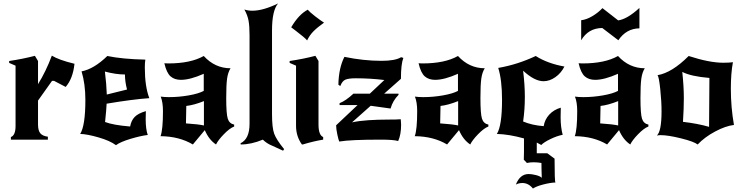

<svg xmlns="http://www.w3.org/2000/svg" viewBox="-20 -808 4302 1111"><path d="M200 -455V-321Q246 -395 280 -486Q320 -461 411 -439Q402 -353 360 -305L293 -340H281L200 -226V-88Q200 -53 213 -37Q226 -21 257 -17V0H43V-15Q70 -25 70 -79V-428L33 -444V-455Q113 -467 182 -485Z M651 32Q616 6 550 -13Q484 -32 444 -33Q474 -81 474 -230Q474 -322 452 -395Q524 -409 601 -484Q687 -466 821 -463Q818 -445 818 -418Q818 -308 844 -240Q745 -233 597 -208Q596 -179 588 -102Q635 -84 733 -76Q739 -110 759 -131Q779 -152 824 -165Q823 -149 823 -119Q823 -60 835 -27Q793 -22 735 -4.5Q677 13 651 32ZM587 -394Q596 -321 598 -261L715 -290Q703 -336 703 -377Q650 -377 587 -394Z M1058 -195 1056 -94Q1130 -89 1160 -82V-223Q1103 -200 1058 -195ZM1314 -413Q1299 -389 1294 -353Q1289 -317 1289 -241Q1289 -149 1298 -121Q1307 -93 1335 -87V-76Q1309 -66 1275.5 -31.5Q1242 3 1230 28Q1189 1 1165 -55L1096 28Q1017 -19 909 -20Q923 -58 923 -165Q923 -216 910 -249Q932 -246 958 -246Q1015 -246 1072 -256Q1129 -266 1159 -282V-381Q1080 -346 1027 -346Q990 -346 967 -366Q944 -386 931 -442Q934 -442 939.5 -441.5Q945 -441 954 -441Q1083 -441 1159 -484Q1224 -413 1314 -413Z M1373 28 1372 21Q1424 -4 1424 -92V-605Q1424 -658 1418 -689.5Q1412 -721 1394 -753Q1415 -746 1441 -746Q1502 -746 1589 -788Q1554 -747 1554 -632V-148Q1554 -69 1566.5 -34.5Q1579 0 1624 55L1618 64Q1599 55 1574.5 44Q1550 33 1541.5 29Q1533 25 1522 17.5Q1511 10 1501 0Q1434 28 1373 28Z M1805 -485 1823 -455V-88Q1823 -26 1850 -15V0Q1795 9 1732 28H1727Q1693 -19 1693 -80V-428L1656 -444V-455Q1736 -467 1805 -485ZM1665 -650Q1709 -725 1761 -752Q1772 -738 1804.5 -713Q1837 -688 1855 -677Q1817 -650 1794.5 -627.5Q1772 -605 1757 -574Q1750 -583 1733 -597Q1716 -611 1692 -629.5Q1668 -648 1665 -650Z M2240 -180 2125 -196 2017 -100Q2059 -109 2113 -112.5Q2167 -116 2222.5 -116Q2278 -116 2299 -118Q2301 -100 2301 -87Q2301 -29 2284 8Q2257 0 2184 0Q2007 0 1943 11Q1939 3 1932 -29.5Q1925 -62 1925 -83L2049 -200H1945V-211Q1981 -225 2025 -266H2120L2204 -345Q2122 -355 2039 -355Q1997 -355 1978.5 -347Q1960 -339 1949 -310L1938 -318Q1940 -415 1973 -479Q2084 -456 2188 -456Q2267 -456 2301 -477L2314 -473Q2300 -437 2300 -352L2203 -266H2286V-259Q2253 -226 2240 -180Z M2529 -195 2527 -94Q2601 -89 2631 -82V-223Q2574 -200 2529 -195ZM2785 -413Q2770 -389 2765 -353Q2760 -317 2760 -241Q2760 -149 2769 -121Q2778 -93 2806 -87V-76Q2780 -66 2746.5 -31.5Q2713 3 2701 28Q2660 1 2636 -55L2567 28Q2488 -19 2380 -20Q2394 -58 2394 -165Q2394 -216 2381 -249Q2403 -246 2429 -246Q2486 -246 2543 -256Q2600 -266 2630 -282V-381Q2551 -346 2498 -346Q2461 -346 2438 -366Q2415 -386 2402 -442Q2405 -442 2410.5 -441.5Q2416 -441 2425 -441Q2554 -441 2630 -484Q2695 -413 2785 -413Z M3011 116Q3012 101 3012 70V-7Q2926 -31 2855 -33Q2885 -80 2885 -231Q2885 -346 2863 -415Q2974 -434 3080 -484Q3147 -441 3246 -423Q3227 -385 3193.5 -361.5Q3160 -338 3125 -338Q3073 -338 3007 -399Q3017 -316 3017 -248Q3017 -173 3007 -105Q3059 -83 3126 -78Q3132 -116 3158 -144.5Q3184 -173 3225 -185Q3224 -174 3224 -129Q3224 -72 3236 -28Q3204 -22 3165.5 -3.5Q3127 15 3112 31Q3107 28 3086 17V79H3147L3189 110Q3189 241 3194 248Q3164 249 3123.5 259.5Q3083 270 3064 283Q3038 251 3003 251Q2982 251 2965 260Q2989 199 3039 199Q3056 199 3080.5 205Q3105 211 3115 221Q3115 218 3114.5 205.5Q3114 193 3113.5 171Q3113 149 3113 135Q3089 131 3068 131Q3046 131 3029 135Q3026 131 3011 116Z M3455 -195 3453 -94Q3527 -89 3557 -82V-223Q3500 -200 3455 -195ZM3711 -413Q3696 -389 3691 -353Q3686 -317 3686 -241Q3686 -149 3695 -121Q3704 -93 3732 -87V-76Q3706 -66 3672.5 -31.5Q3639 3 3627 28Q3586 1 3562 -55L3493 28Q3414 -19 3306 -20Q3320 -58 3320 -165Q3320 -216 3307 -249Q3329 -246 3355 -246Q3412 -246 3469 -256Q3526 -266 3556 -282V-381Q3477 -346 3424 -346Q3387 -346 3364 -366Q3341 -386 3328 -442Q3331 -442 3336.5 -441.5Q3342 -441 3351 -441Q3480 -441 3556 -484Q3621 -413 3711 -413ZM3343 -691Q3373 -694 3407.5 -714.5Q3442 -735 3466 -761L3557 -690Q3609 -697 3680 -762V-644Q3604 -643 3558 -575L3465 -646Q3384 -645 3343 -575Z M3965 -484Q4085 -445 4165 -445Q4200 -445 4221 -448Q4209 -384 4209 -295Q4209 -187 4227 -85Q4178 -79 4118 -47Q4058 -15 4017 28Q3995 11 3920.5 -7.5Q3846 -26 3803 -26Q3793 -26 3781 -24Q3808 -48 3808 -164Q3808 -222 3800.5 -292.5Q3793 -363 3785 -373Q3868 -387 3965 -484ZM4083 -74 4085 -357Q3977 -366 3928 -392Q3937 -308 3937 -240Q3937 -181 3932 -103Q4018 -93 4083 -74Z"/></svg>

Font: NewRocker
Style: Regular
Weight: 400
Designer: Pablo Impallari, Brenda Gallo, Rodrigo Fuenzalida
Foundry: Pablo Impallari, Brenda Gallo, Rodrigo Fuenzalida
Version: Version 1.000